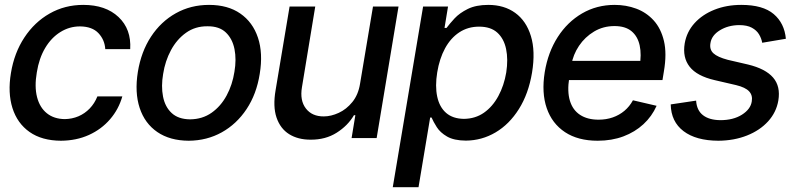

<svg xmlns="http://www.w3.org/2000/svg" viewBox="-20 -573 3293 797"><path d="M232.9 11.2Q153.8 10.7 102.8 -25.1Q51.8 -61 31.7 -124.5Q11.7 -188 25.4 -270Q39.1 -353.5 81.1 -417.2Q123 -481 186 -516.8Q249 -552.7 325.7 -552.7Q418.5 -552.7 471.9 -502.4Q525.4 -452.1 520.5 -369.1H417Q414.6 -407.7 388.7 -435.3Q362.8 -462.9 312 -463.4Q268.1 -463.4 230.5 -439.9Q192.9 -416.5 167.5 -373.8Q142.1 -331.1 132.8 -272.5Q122.6 -213.4 133.8 -169.9Q145 -126.5 174.6 -102.8Q204.1 -79.1 249 -78.6Q279.3 -79.1 305.7 -90.3Q332 -101.6 352.3 -122.6Q372.6 -143.6 384.3 -172.9H487.8Q472.7 -119.6 437 -78.1Q401.4 -36.6 349.4 -12.9Q297.4 10.7 232.9 11.2Z M763.2 11.2Q685.1 10.7 633.1 -24.9Q581.1 -60.5 559.8 -124.8Q538.6 -189 552.2 -274.4Q565.9 -358.4 606.9 -420.9Q647.9 -483.4 710 -518.1Q772 -552.7 847.7 -552.7Q925.8 -552.7 977.5 -516.8Q1029.3 -481 1050.8 -416.5Q1072.3 -352.1 1058.1 -266.1Q1044.9 -182.6 1003.7 -120.4Q962.4 -58.1 900.6 -23.7Q838.9 10.7 763.2 11.2ZM769 -77.6Q820.3 -78.1 858.4 -105Q896.5 -131.8 920.7 -176.5Q944.8 -221.2 953.1 -274.9Q961.9 -326.2 953.4 -369.1Q944.8 -412.1 917.5 -438.2Q890.1 -464.4 841.3 -463.9Q790.5 -464.4 752.2 -437Q713.9 -409.7 689.7 -364.7Q665.5 -319.8 657.2 -266.1Q648.4 -215.3 656.7 -172.4Q665 -129.4 692.6 -103.8Q720.2 -78.1 769 -77.6Z M1474.6 -225.6 1528.3 -545.9H1634.3L1543.5 0H1439.5L1455.1 -94.7H1449.2Q1423.8 -51.3 1377.4 -22Q1331.1 7.3 1269 6.8Q1216.8 6.8 1180.2 -16.1Q1143.6 -39.1 1127.9 -85Q1112.3 -130.9 1124 -198.7L1182.1 -545.9H1288.6L1233.4 -210.9Q1224.1 -155.8 1249.8 -122.6Q1275.4 -89.4 1324.2 -89.8Q1354 -89.8 1386 -104.5Q1418 -119.1 1442.6 -149.4Q1467.3 -179.7 1474.6 -225.6Z M1610.4 204.1 1736.3 -545.9H1839.8L1825.2 -457H1833.5Q1846.2 -474.1 1866.9 -496.6Q1887.7 -519 1921.9 -535.9Q1956.1 -552.7 2006.8 -552.7Q2072.8 -552.7 2118.7 -519.5Q2164.6 -486.3 2183.8 -423.3Q2203.1 -360.4 2188.5 -271.5Q2173.8 -183.6 2134 -120.4Q2094.2 -57.1 2037.1 -23.4Q1980 10.3 1913.6 10.7Q1864.3 10.3 1835.7 -6.3Q1807.1 -22.9 1793 -45.4Q1778.8 -67.9 1771.5 -85H1765.6L1717.3 204.1ZM1905.8 -79.6Q1953.1 -80.1 1989 -105.2Q2024.9 -130.4 2048.6 -174.1Q2072.3 -217.8 2081.5 -272.5Q2089.8 -326.7 2080.8 -369.6Q2071.8 -412.6 2044.4 -437.5Q2017.1 -462.4 1968.8 -462.4Q1922.4 -462.4 1886.5 -438.7Q1850.6 -415 1827.4 -372.3Q1804.2 -329.6 1794.9 -272.5Q1785.6 -215.3 1794.9 -171.9Q1804.2 -128.4 1832 -104.2Q1859.9 -80.1 1905.8 -79.6Z M2460.9 11.2Q2379.4 11.2 2325.4 -24.4Q2271.5 -60.1 2249.5 -124Q2227.5 -188 2241.2 -273.4Q2254.9 -356.4 2295.2 -419.2Q2335.4 -481.9 2396.2 -517.3Q2457 -552.7 2531.7 -552.7Q2579.1 -552.7 2621.1 -537.1Q2663.1 -521.5 2693.4 -488.3Q2723.6 -455.1 2736.1 -402.8Q2748.5 -350.6 2735.8 -276.4L2730 -240.7H2295.9L2309.1 -320.3H2689L2634.8 -295.9Q2643.6 -346.7 2635.3 -384.5Q2627 -422.4 2601.3 -443.6Q2575.7 -464.8 2530.8 -464.8Q2483.9 -464.8 2446 -442.1Q2408.2 -419.4 2383.5 -382.8Q2358.9 -346.2 2351.6 -303.2L2342.8 -249Q2334 -193.4 2345.7 -154.8Q2357.4 -116.2 2387.9 -96.2Q2418.5 -76.2 2464.8 -76.2Q2496.6 -76.2 2523.7 -85.7Q2550.8 -95.2 2572 -113Q2593.3 -130.9 2607.4 -156.7L2705.6 -133.8Q2686 -89.8 2650.9 -57.4Q2615.7 -24.9 2567.6 -6.8Q2519.5 11.2 2460.9 11.2Z M3242.2 -412.1 3144 -395.5Q3140.6 -414.1 3130.6 -430.7Q3120.6 -447.3 3100.8 -458Q3081.1 -468.8 3047.9 -468.8Q3002.4 -468.3 2968.3 -447.3Q2934.1 -426.3 2929.2 -394.5Q2924.3 -367.7 2941.4 -351.8Q2958.5 -335.9 3001 -324.7L3085 -305.2Q3157.7 -287.6 3189.2 -251Q3220.7 -214.4 3210.9 -155.8Q3202.6 -106.9 3168.5 -69.3Q3134.3 -31.7 3080.8 -10.5Q3027.3 10.7 2961.9 11.2Q2869.1 10.7 2817.4 -28.6Q2765.6 -67.9 2764.2 -139.6L2869.6 -155.3Q2872.1 -115.2 2897.9 -95Q2923.8 -74.7 2970.2 -74.2Q3023.9 -74.2 3059.8 -96.9Q3095.7 -119.6 3100.6 -151.9Q3105 -177.2 3089.6 -193.8Q3074.2 -210.4 3035.6 -219.7L2947.3 -240.2Q2873 -257.3 2842.8 -295.9Q2812.5 -334.5 2822.3 -393.1Q2830.6 -440.9 2863 -476.8Q2895.5 -512.7 2945.8 -532.7Q2996.1 -552.7 3057.1 -552.7Q3147 -552.7 3191.7 -514.6Q3236.3 -476.6 3242.2 -412.1Z"/></svg>

Font: Inter Tight Medium
Style: Italic
Weight: 500
Italic angle: -9.39999°
Designer: Rasmus Andersson
Foundry: rsms
Version: Version 3.004